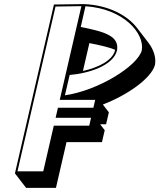

<svg xmlns="http://www.w3.org/2000/svg" viewBox="-20 -847 779 938"><path d="M469.2 -240H498.3L511.8 -298.3L482.5 -336.3C606.3 -384 720.5 -466.2 737.1 -530.3C743.4 -565.3 731.4 -604.2 704 -639.8L649.6 -710.5C603.1 -771.1 511.9 -822 389.9 -827L243.5 -825L53 0L107.4 70.7H253.4L304.9 -152.5L478.1 -152.5L491.6 -210.8ZM416.7 -636.7 417 -636.3C471.7 -625.8 513 -615.8 542.2 -603.9C542 -603 541.9 -602 541.8 -601C530 -551.8 460.6 -516.9 385.2 -500.3ZM397.5 -816.5C582.8 -804.6 687.2 -684.7 672.7 -600.9C651.9 -523.2 456.9 -403.8 297.1 -381.4L320.3 -480.7C415.3 -488.6 534.1 -527.2 551.7 -600.9L551.8 -601.3L551.9 -601.8C562 -667.8 501.2 -690.4 374.5 -715.3ZM377.6 -816.9 271.9 -359H445.1L436.2 -320.7L263 -320.7L251.7 -271.5H424.9L416 -233.2H242.8L191.3 -10H65.3L251.2 -815.1Z"/></svg>

Font: Stormning
Style: AsgardObl
Weight: 400
Designer: Robert Jablonski, Mew Too
Foundry: Cannot Into Space Fonts
Version: Version 0.90